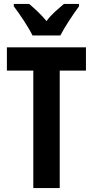

<svg xmlns="http://www.w3.org/2000/svg" viewBox="-20 -954 471 974"><path d="M145 -774H286C307 -815 351 -882 381 -922V-934H304C278 -910 244 -886 216 -847C187 -883 150 -915 128 -934H50V-922C80 -883 127 -812 145 -774ZM283 0V-596H416V-714H15V-596H149V0Z"/></svg>

Font: Noto Sans Gurmukhi ExtraCondensed
Style: Bold
Weight: 700
Width: 2
Designer: Jelle Bosma - Monotype Design Team
Foundry: Monotype Imaging Inc.
Version: Version 2.004